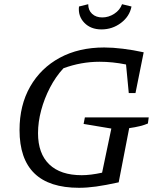

<svg xmlns="http://www.w3.org/2000/svg" viewBox="-20 -885 752 914"><path d="M356 9Q73 9 73 -266Q73 -384 123.5 -472.5Q174 -561 264.5 -610Q355 -659 476 -659Q516 -659 565 -653Q614 -647 664 -636L625 -442H593L580 -578Q516 -591 454 -591Q366 -591 282 -560Q245 -520 218 -468Q191 -416 176 -360Q161 -304 161 -251Q161 -154 214.5 -102.5Q268 -51 369 -51Q411 -51 466 -63L510 -273L378 -295L384 -326H688L684 -297Q652 -283 595 -275L545 -17Q481 -3 437.5 3Q394 9 356 9ZM463 -745Q412 -745 381.5 -776.5Q351 -808 356 -854L400 -865Q400 -836 418.5 -819Q437 -802 467 -802Q497 -802 524 -819.5Q551 -837 561 -865L606 -854Q597 -807 556 -776Q515 -745 463 -745Z"/></svg>

Font: Piazzolla SC
Style: Italic
Weight: 400
Italic angle: -11.3°
Designer: Juan Pablo del Peral
Foundry: Huerta Tipografica
Version: Version 1.330